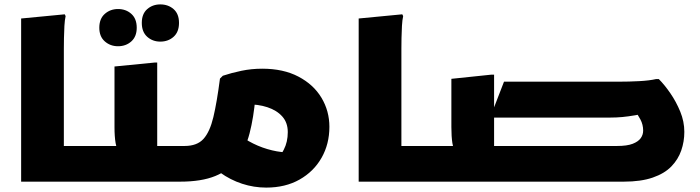

<svg xmlns="http://www.w3.org/2000/svg" viewBox="-20 -825 3179 872"><path d="M235 0V-162H396V-20L376 0ZM76 -741 274 -760 278 -752Q274 -734 272.5 -707Q271 -680 270.5 -652Q270 -624 270 -604V0H76Z M396 -162H587L523 -135Q510 -146 505 -175.5Q500 -205 500 -248V-523L683 -541H694V-84L615 -162H818V-20L798 0H376V-142ZM708 -636Q673 -636 648.5 -658Q624 -680 624 -721Q624 -762 648.5 -783.5Q673 -805 708 -805Q744 -805 768.5 -783.5Q793 -762 793 -721Q793 -680 768.5 -658Q744 -636 708 -636ZM516 -615Q481 -615 456 -637Q431 -659 431 -699Q431 -740 456 -762Q481 -784 516 -784Q552 -784 576.5 -762Q601 -740 601 -699Q601 -659 576.5 -637Q552 -615 516 -615Z M1171 -513Q1267 -513 1335.5 -477Q1404 -441 1440 -381Q1476 -321 1476 -249Q1476 -171 1440.5 -108.5Q1405 -46 1340.5 -9.5Q1276 27 1189 27Q1133 27 1079.5 9.5Q1026 -8 979.5 -41.5Q933 -75 897 -126L1041 -236Q1069 -207 1109.5 -184Q1150 -161 1194 -148Q1238 -135 1278 -133Q1296 -132 1304.5 -132Q1313 -132 1319 -133L1228 -80Q1251 -111 1269 -145.5Q1287 -180 1287 -225Q1287 -268 1262 -296Q1237 -324 1194.5 -338Q1152 -352 1100 -351L1140 -383Q1132 -291 1113.5 -219.5Q1095 -148 1057.5 -99.5Q1020 -51 957.5 -25.5Q895 0 798 0V-142L818 -162Q875 -162 904 -194Q933 -226 949 -293Q965 -360 979 -468L992 -481Q1031 -494 1076.5 -503.5Q1122 -513 1171 -513Z M1768 0V-162H1929V-20L1909 0ZM1609 -741 1807 -760 1811 -752Q1807 -734 1805.5 -707Q1804 -680 1803.5 -652Q1803 -624 1803 -604V0H1609Z M2202 -162H2782Q2828 -162 2853.5 -172Q2879 -182 2890 -197.5Q2901 -213 2901 -232Q2901 -259 2888.5 -282.5Q2876 -306 2864 -320L2942 -317Q2897 -307 2865 -301.5Q2833 -296 2806.5 -293.5Q2780 -291 2751 -291H2206L2269 -454H2788Q2837 -454 2883.5 -456.5Q2930 -459 2960 -466H2972Q2998 -440 3024.5 -401.5Q3051 -363 3069.5 -318Q3088 -273 3088 -226Q3088 -182 3074 -141.5Q3060 -101 3029 -69Q2998 -37 2944.5 -18.5Q2891 0 2813 0H2202ZM1929 -162H2116L2053 -135Q2039 -146 2034.5 -175.5Q2030 -205 2030 -248V-467L2212 -486H2224V-83L2145 -162H2351V-20L2331 0H1909V-142Z"/></svg>

Font: Kufam ExtraBold
Style: Regular
Weight: 800
Designer: Wael Morcos, Artur Schmal
Foundry: Original Type
Version: Version 1.300; ttfautohint (v1.8.3)